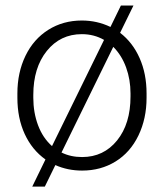

<svg xmlns="http://www.w3.org/2000/svg" viewBox="-20 -613 597 701"><path d="M43.5 -255.9V-272Q43.5 -348.1 73 -409.2Q102.5 -470.2 156.5 -504.2Q210.4 -538.1 278.8 -538.1Q334.5 -538.1 383.3 -514.6L421.4 -592.8H467.3L418.5 -493.2Q464.4 -458 489.7 -400.9Q515.1 -343.8 515.1 -272V-255.9Q515.1 -179.7 485.4 -118.2Q455.6 -56.6 401.9 -23.4Q348.1 9.8 279.8 9.8Q227.1 9.8 182.1 -10.3L143.6 68.4H97.7L146 -30.8Q97.2 -65.4 70.3 -123.5Q43.5 -181.6 43.5 -255.9ZM101.6 -255.9Q101.6 -202.1 118.9 -155.8Q136.2 -109.4 169.9 -79.6L359.9 -467.3Q323.2 -488.3 278.8 -488.3Q200.2 -488.3 150.9 -427Q101.6 -365.7 101.6 -266.6ZM204.6 -56.2Q237.8 -39.6 279.8 -39.6Q358.4 -39.6 407.5 -100.3Q456.5 -161.1 456.5 -260.7V-272Q456.5 -322.3 440.4 -366.7Q424.3 -411.1 393.6 -441.9Z"/></svg>

Font: Roboto Light
Style: Regular
Weight: 300
Designer: Google
Version: Version 2.137; 2017